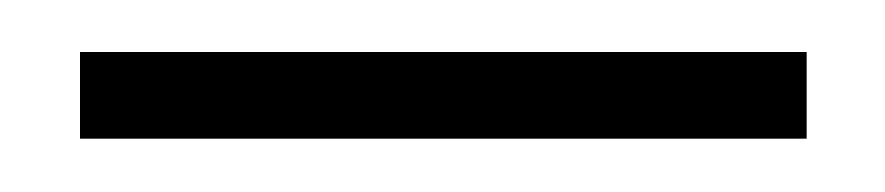

<svg xmlns="http://www.w3.org/2000/svg" viewBox="-20 -678 332 72"><path d="M10 -658.5H282.5V-626H10Z"/></svg>

Font: Lato Light
Style: Regular
Weight: 300
Designer: Lukasz Dziedzic
Foundry: Lukasz Dziedzic
Version: Version 1.104; Western+Polish opensource